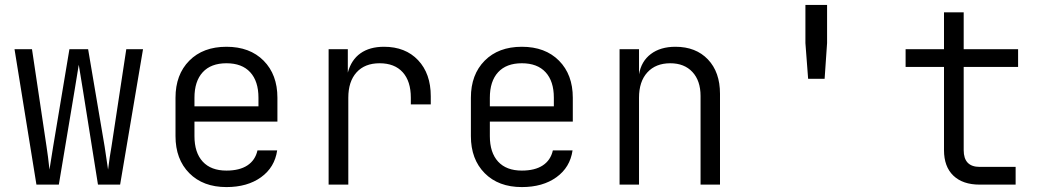

<svg xmlns="http://www.w3.org/2000/svg" viewBox="-20 -750 4240 780"><path d="M128 0 39 -550H110L169 -155Q175 -117 181 -61L196 -155L262 -550H338L405 -155L419 -61Q426 -117 433 -155L493 -550H561L468 0H378L317 -383L300 -487L283 -383L219 0Z M1107 -256H770V-197Q770 -130 803.5 -93.5Q837 -57 900 -57Q953 -57 985 -78Q1017 -99 1026 -139H1106Q1096 -70 1040.5 -30Q985 10 900 10Q805 10 749 -46.5Q693 -103 693 -197V-353Q693 -447 749 -503.5Q805 -560 900 -560Q995 -560 1051 -503.5Q1107 -447 1107 -353ZM770 -318H1030V-353Q1030 -420 996.5 -456.5Q963 -493 900 -493Q837 -493 803.5 -456.5Q770 -420 770 -353Z M1730 -359V-326H1649V-353Q1649 -420 1616 -456.5Q1583 -493 1522 -493Q1462 -493 1428.5 -456Q1395 -419 1395 -353V0H1315V-550H1393V-455Q1407 -507 1444.5 -533.5Q1482 -560 1540 -560Q1627 -560 1678.5 -505.5Q1730 -451 1730 -359Z M2307 -256H1970V-197Q1970 -130 2003.5 -93.5Q2037 -57 2100 -57Q2153 -57 2185 -78Q2217 -99 2226 -139H2306Q2296 -70 2240.5 -30Q2185 10 2100 10Q2005 10 1949 -46.5Q1893 -103 1893 -197V-353Q1893 -447 1949 -503.5Q2005 -560 2100 -560Q2195 -560 2251 -503.5Q2307 -447 2307 -353ZM1970 -318H2230V-353Q2230 -420 2196.5 -456.5Q2163 -493 2100 -493Q2037 -493 2003.5 -456.5Q1970 -420 1970 -353Z M2905 -369V0H2826V-360Q2826 -422 2793 -457.5Q2760 -493 2703 -493Q2644 -493 2610 -456Q2576 -419 2576 -353V0H2497V-550H2576V-448Q2585 -501 2624 -530.5Q2663 -560 2724 -560Q2807 -560 2856 -508.5Q2905 -457 2905 -369Z M3330 -430H3263L3252 -575V-730H3340V-575Z M3960 0Q3891 0 3853 -36.5Q3815 -73 3815 -140V-478H3659V-550H3815V-700H3895V-550H4116V-478H3895V-140Q3895 -72 3960 -72H4106V0Z"/></svg>

Font: JetBrains Mono Semi Light
Style: Regular
Weight: 350
Monospace: yes
Designer: Philipp Nurullin, Konstantin Bulenkov
Foundry: JetBrains
Version: 2.002